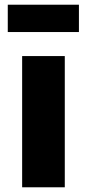

<svg xmlns="http://www.w3.org/2000/svg" viewBox="-20 -795 369 815"><path d="M74 0V-557H255V0ZM13 -659V-775H315V-659Z"/></svg>

Font: Merriweather Sans Black
Style: Regular
Weight: 900
Designer: Eben Sorkin
Foundry: Eben Sorkin
Version: Version 1.008; ttfautohint (v1.7.19-72a1) -l 8 -r 50 -G 200 